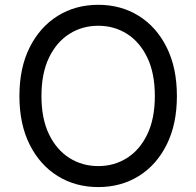

<svg xmlns="http://www.w3.org/2000/svg" viewBox="-20 -757 805 787"><path d="M382.8 9.8Q289.6 9.8 216.6 -35.4Q143.6 -80.6 101.6 -164.3Q59.6 -248 59.6 -363.3Q59.6 -479 101.6 -562.7Q143.6 -646.5 216.6 -691.9Q289.6 -737.3 382.8 -737.3Q476.1 -737.3 548.8 -691.9Q621.6 -646.5 663.3 -562.7Q705.1 -479 705.1 -363.3Q705.1 -248 663.3 -164.3Q621.6 -80.6 548.8 -35.4Q476.1 9.8 382.8 9.8ZM382.8 -76.2Q447.8 -76.2 500.2 -109.1Q552.7 -142.1 583.7 -206.3Q614.7 -270.5 614.7 -363.3Q614.7 -457 583.7 -521.2Q552.7 -585.4 500.2 -618.4Q447.8 -651.4 382.8 -651.4Q317.4 -651.4 264.6 -618.2Q211.9 -585 180.9 -520.8Q149.9 -456.5 149.9 -363.3Q149.9 -270.5 180.9 -206.5Q211.9 -142.6 264.6 -109.4Q317.4 -76.2 382.8 -76.2Z"/></svg>

Font: Inter
Style: Regular
Weight: 400
Designer: Rasmus Andersson
Foundry: rsms
Version: Version 4.001;git-9221beed3